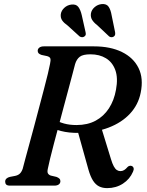

<svg xmlns="http://www.w3.org/2000/svg" viewBox="-20 -933 740 965"><path d="M219.5 -300.5 253 -333Q274 -320 302 -312.2Q330 -304.5 364.5 -304.5Q420 -304.5 460.8 -326.5Q501.5 -348.5 527.5 -388.5Q553.5 -428.5 563 -482Q574 -541.5 559.5 -581Q545 -620.5 512.5 -640.2Q480 -660 435 -660Q397 -660 381 -647.8Q365 -635.5 357.5 -611Q353 -593 344.2 -560.2Q335.5 -527.5 324.2 -485.2Q313 -443 300.2 -395.8Q287.5 -348.5 275 -301.2Q262.5 -254 251.2 -211.8Q240 -169.5 232 -136.5Q224 -103.5 220.5 -85.5Q216.5 -68.5 221.2 -61Q226 -53.5 235.5 -50.5L263.5 -44Q273 -40.5 278.2 -35.5Q283.5 -30.5 283.5 -22.5Q283.5 -12 275.5 -6Q267.5 0 252.5 0H31Q16.5 0 11.2 -5.5Q6 -11 6 -20Q6 -29.5 12.5 -35.5Q19 -41.5 30 -44L56 -49Q70.5 -52 79.2 -60Q88 -68 94 -84.5Q98 -101 106.8 -133.2Q115.5 -165.5 127.2 -208.2Q139 -251 151.8 -299Q164.5 -347 177.2 -395Q190 -443 201.2 -486Q212.5 -529 220.5 -562Q228.5 -595 231.5 -612Q235.5 -630 233.2 -638.5Q231 -647 216.5 -651L188.5 -657Q178.5 -660.5 174 -665.2Q169.5 -670 169.5 -677.5Q169.5 -687.5 177.8 -693.8Q186 -700 200.5 -700H452Q535 -700 593 -671.5Q651 -643 676.5 -590.8Q702 -538.5 687 -466.5Q675 -406.5 633.5 -361.8Q592 -317 526.2 -291.8Q460.5 -266.5 376 -265Q325 -264.5 287 -274.5Q249 -284.5 219.5 -300.5ZM370.5 -274 488.5 -293.5 537.5 -134Q544.5 -110.5 551.8 -97.2Q559 -84 567.2 -78.5Q575.5 -73 585 -73Q595.5 -73 604 -78.2Q612.5 -83.5 621 -93.5Q624.5 -97.5 630.5 -99.2Q636.5 -101 641.5 -99Q649.5 -96 651.5 -88.2Q653.5 -80.5 648.5 -70Q632.5 -32.5 597.8 -10Q563 12.5 518.5 12.5Q495.5 12.5 478 3.8Q460.5 -5 447.5 -25.2Q434.5 -45.5 424.5 -80.5ZM391 -856.5 410 -771.5Q411.5 -765 411 -759.5Q410.5 -754 404 -749.5Q398.5 -745.5 392 -746Q385.5 -746.5 380 -750L319.5 -805Q302 -817 292.8 -830Q283.5 -843 285.5 -861.5Q288 -879.5 303 -893.5Q318 -907.5 338.5 -910Q362.5 -913 373.8 -898Q385 -883 391 -856.5ZM541 -856.5 558.5 -771Q559.5 -764.5 558.5 -758.8Q557.5 -753 551.5 -749Q545.5 -745.5 539 -746Q532.5 -746.5 528 -750.5L468.5 -806.5Q451.5 -819.5 443 -833.2Q434.5 -847 437 -865.5Q440 -883.5 455.5 -897Q471 -910.5 491.5 -912.5Q515.5 -914.5 526 -899Q536.5 -883.5 541 -856.5Z"/></svg>

Font: Fraunces Medium
Style: Italic
Weight: 500
Italic angle: -16°
Version: Version 1.000;[b76b70a41]